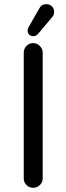

<svg xmlns="http://www.w3.org/2000/svg" viewBox="-20 -894 318 920"><path d="M112.3 -748Q112.3 -755.9 119.1 -767.6L168.9 -854.5Q178.7 -874 202.1 -874Q217.8 -874 228.5 -863.8Q239.3 -853.5 239.3 -836.9Q239.3 -821.3 229.5 -811.5L162.1 -731.4Q153.3 -720.7 139.6 -720.7Q127.9 -720.7 120.1 -728Q112.3 -735.4 112.3 -748ZM93.8 -39.1V-641.6Q93.8 -660.2 106.9 -673.8Q120.1 -687.5 138.7 -687.5Q157.2 -687.5 170.9 -673.8Q184.6 -660.2 184.6 -641.6V-39.1Q184.6 -20.5 170.9 -7.3Q157.2 5.9 138.7 5.9Q120.1 5.9 106.9 -7.3Q93.8 -20.5 93.8 -39.1Z"/></svg>

Font: KTXP_ComRound
Style: Medium
Weight: 500
Version: Version 1.01;May 16, 2022;FontCreator 13.0.0.2683 64-bit